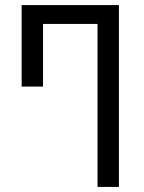

<svg xmlns="http://www.w3.org/2000/svg" viewBox="-20 -734 567 754"><path d="M363 0H447V-714H65V-394H149V-640H363Z"/></svg>

Font: Noto Sans Georgian Condensed
Style: Regular
Weight: 400
Width: 3
Designer: Monotype Design Team, Akaki Razmadze
Foundry: Google LLC
Version: Version 2.005